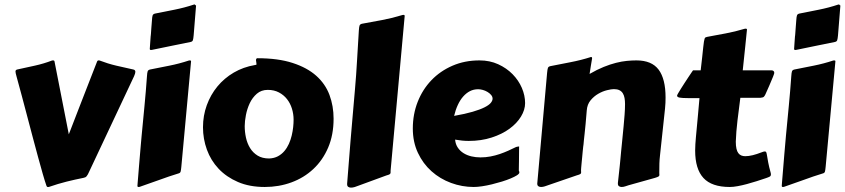

<svg xmlns="http://www.w3.org/2000/svg" viewBox="-20 -817 3806 865"><path d="M417.5 -540Q419.4 -544.9 424.8 -544.9Q425.8 -544.9 426.8 -544.7Q427.7 -544.4 428.7 -544.4Q465.3 -530.3 503.9 -521.2Q542.5 -512.2 580.6 -503.9Q589.8 -502 589.8 -493.2Q589.8 -486.8 584 -473.6L382.8 -45.9Q378.9 -37.1 376 -31.7Q373 -26.4 370.1 -22.9Q367.2 -19.5 363.8 -18.1Q360.4 -16.6 355.5 -15.6Q318.4 -8.3 280.3 1.2Q242.2 10.7 201.2 24.9Q200.2 24.9 199.7 25.1Q199.2 25.4 198.7 25.4H195.3Q192.9 25.4 191.4 23.7Q189.9 22 189.5 20.5Q182.1 -0.5 172.6 -33.7Q163.1 -66.9 151.9 -107.9Q140.6 -148.9 128.4 -195.3Q116.2 -241.7 103.5 -289.6Q90.8 -337.4 78.4 -384.5Q65.9 -431.6 54.2 -473.6Q49.8 -488.8 49.8 -495.1Q49.8 -502 57.6 -503.9Q95.7 -512.2 136.7 -521.2Q177.7 -530.3 214.4 -544.4Q215.8 -544.9 218.8 -544.9Q225.1 -544.9 225.6 -540L290 -211.9Q292.5 -217.8 298.3 -233.2Q304.2 -248.5 312.5 -270Q320.8 -291.5 330.8 -317.4Q340.8 -343.3 351.3 -370.1Q361.8 -397 372.1 -423.6Q382.3 -450.2 391.4 -473.1Q400.4 -496.1 407.2 -513.7Q414.1 -531.2 417.5 -540Z M618.2 -207Q624.5 -273.9 630.9 -339.4Q637.2 -404.8 642.1 -473.6Q643.1 -489.7 645.3 -495.8Q647.5 -502 656.2 -503.9Q697.8 -512.2 743.2 -521.2Q788.6 -530.3 831.1 -544.4Q832.5 -544.9 835.4 -544.9Q840.8 -544.9 840.8 -541L796.9 -65.4Q795.4 -49.3 793.5 -43.2Q791.5 -37.1 782.7 -35.2Q741.2 -22.5 698.7 -6.8Q656.2 8.8 608.9 24.9Q607.4 25.4 604.5 25.4Q599.1 25.4 599.1 20.5Q599.1 20 600.1 7.3Q601.1 -5.4 602.8 -25.4Q604.5 -45.4 606.4 -70.3Q608.4 -95.2 610.6 -120.1Q612.8 -145 614.7 -168Q616.7 -190.9 618.2 -207ZM654.8 -596.7Q656.2 -617.7 657 -628.9Q657.7 -640.1 658.2 -645.8Q658.7 -651.4 658.7 -652.8Q658.7 -654.3 658.9 -655Q659.2 -655.8 659.4 -658Q659.7 -660.2 660.2 -667.2Q660.6 -674.3 661.6 -688Q662.6 -701.7 664.6 -725.6Q665.5 -741.7 667.7 -747.8Q669.9 -753.9 678.7 -755.9Q720.2 -764.2 765.6 -773.2Q811 -782.2 853.5 -796.4Q855 -796.9 857.9 -796.9Q859.4 -793.9 861.8 -793L863.3 -792L852.5 -658.2Q851.1 -642.1 848.9 -635.7Q846.7 -629.4 838.4 -627.9Q796.9 -620.1 754.4 -610.8Q711.9 -601.6 664.6 -592.3Q663.1 -591.8 660.2 -591.8Q654.8 -591.8 654.8 -596.7Z M1172.9 25.4Q1104 25.4 1052 2.9Q1000 -19.5 964.8 -56.9Q929.7 -94.2 912.1 -142.8Q894.5 -191.4 894.5 -243.7Q894.5 -295.9 911.6 -343Q928.7 -390.1 959.5 -427.5Q990.2 -464.8 1033.2 -490Q1076.2 -515.1 1127.9 -523.9Q1135.7 -524.4 1135.7 -527.3Q1135.7 -532.7 1134.5 -537.4Q1133.3 -542 1133.3 -545.4Q1133.3 -550.8 1135.3 -552.7Q1137.2 -554.7 1139.6 -554.7Q1232.9 -554.7 1298.3 -533.4Q1363.8 -512.2 1404.8 -475.6Q1445.8 -439 1464.4 -389.2Q1482.9 -339.4 1482.9 -282.2Q1482.9 -209.5 1458.5 -152.3Q1434.1 -95.2 1391.8 -55.7Q1349.6 -16.1 1293.2 4.6Q1236.8 25.4 1172.9 25.4ZM1082.5 -249Q1082.5 -222.7 1088.1 -196.8Q1093.8 -170.9 1106.7 -149.9Q1119.6 -128.9 1140.6 -116Q1161.6 -103 1192.9 -103Q1215.3 -104 1232.2 -113Q1249 -122.1 1261.2 -136.5Q1273.4 -150.9 1281.5 -168.9Q1289.6 -187 1294.2 -206.3Q1298.8 -225.6 1300.8 -244.1Q1302.7 -262.7 1302.7 -277.8Q1302.7 -303.2 1295.2 -327.6Q1287.6 -352.1 1272.9 -370.6Q1258.3 -389.2 1236.6 -400.6Q1214.8 -412.1 1186.5 -412.1Q1157.2 -412.1 1137.2 -394.8Q1117.2 -377.4 1105.2 -352.1Q1093.3 -326.7 1087.9 -298.6Q1082.5 -270.5 1082.5 -249Z M1579.1 -413.1Q1585 -480 1588.6 -545.4Q1592.3 -610.8 1596.7 -679.7Q1597.7 -695.8 1599.9 -701.9Q1602.1 -708 1610.8 -710Q1656.2 -718.3 1701.9 -726.8Q1747.6 -735.4 1793.5 -749.5Q1794.9 -750 1797.9 -750Q1803.2 -750 1803.2 -745.1L1739.7 -47.9V-39.6Q1739.7 -35.2 1736.3 -32.5Q1732.9 -29.8 1720.2 -26.4L1592.3 20.5Q1586.9 22.9 1578.1 25.6Q1569.3 28.3 1561 28.3Q1554.2 28.3 1549.1 24.9Q1543.9 21.5 1543.9 13.2V10.3Q1547.9 -39.1 1551.5 -86.2Q1555.2 -133.3 1559.3 -183.6Q1563.5 -233.9 1568.4 -290Q1573.2 -346.2 1579.1 -413.1Z M2140.1 -544.9Q2186.5 -544.9 2224.4 -527.6Q2262.2 -510.3 2289.3 -482.7Q2316.4 -455.1 2331.1 -420.9Q2345.7 -386.7 2345.7 -352.5Q2345.7 -322.3 2327.1 -291.7Q2308.6 -261.2 2275.1 -236.8Q2241.7 -212.4 2194.8 -197.3Q2147.9 -182.1 2091.8 -182.1Q2062.5 -182.1 2030.3 -188Q2032.2 -167 2042.5 -151.9Q2052.7 -136.7 2068.4 -127Q2084 -117.2 2103.8 -112.5Q2123.5 -107.9 2144.5 -107.9Q2168 -107.9 2189.7 -112.1Q2211.4 -116.2 2231.4 -123Q2251.5 -129.9 2270 -138.2Q2288.6 -146.5 2305.2 -154.8Q2309.6 -155.8 2312.7 -156.5Q2315.9 -157.2 2318.8 -157.2Q2318.8 -157.2 2318.6 -149.4Q2318.4 -141.6 2318.4 -127.4Q2318.4 -113.3 2318.1 -93.3Q2317.9 -73.2 2317.4 -48.8Q2318.8 -46.4 2319.3 -43.9Q2319.8 -41.5 2319.8 -40Q2319.8 -34.2 2309.1 -27.3Q2298.3 -20.5 2281 -13.2Q2263.7 -5.9 2241.5 1Q2219.2 7.8 2196.3 13.4Q2173.3 19 2151.9 22.2Q2130.4 25.4 2114.3 25.4Q2061.5 25.4 2012 7.1Q1962.4 -11.2 1924.1 -45.4Q1885.7 -79.6 1862.8 -128.4Q1839.8 -177.2 1839.8 -238.3Q1839.8 -302.2 1861.8 -358.2Q1883.8 -414.1 1923.6 -455.6Q1963.4 -497.1 2018.6 -521Q2073.7 -544.9 2140.1 -544.9ZM2134.3 -415Q2114.3 -415 2097.4 -406.5Q2080.6 -397.9 2066.7 -382.1Q2052.7 -366.2 2042.5 -344Q2032.2 -321.8 2025.9 -294.9Q2076.2 -303.7 2109.4 -313.5Q2142.6 -323.2 2162.6 -333.3Q2182.6 -343.3 2190.9 -353.3Q2199.2 -363.3 2199.2 -372.6Q2199.2 -381.3 2192.6 -389.2Q2186 -397 2176.3 -402.8Q2166.5 -408.7 2155 -411.9Q2143.6 -415 2134.3 -415Z M2812 17.6Q2806.6 19 2797.9 22.2Q2789.1 25.4 2780.8 25.4Q2773.9 25.4 2768.8 22Q2763.7 18.6 2763.7 10.3V7.3Q2766.6 -19 2768.6 -37.4Q2770.5 -55.7 2772.2 -70.6Q2773.9 -85.4 2775.1 -100.3Q2776.4 -115.2 2778.3 -135Q2780.3 -154.8 2783 -181.9Q2785.6 -209 2789.6 -249.5Q2792 -274.4 2793.9 -300.3Q2795.9 -326.2 2795.9 -348.1Q2795.9 -362.8 2793.7 -375.2Q2791.5 -387.7 2785.9 -396.7Q2780.3 -405.8 2770.5 -410.6Q2760.7 -415.5 2745.6 -415.5Q2734.4 -415.5 2714.6 -410.6Q2694.8 -405.8 2675.3 -394.5Q2655.8 -383.3 2640.6 -365Q2625.5 -346.7 2623.5 -319.8Q2620.6 -283.7 2618.2 -258.1Q2615.7 -232.4 2613.8 -214.6Q2611.8 -196.8 2610.6 -185.5Q2609.4 -174.3 2608.9 -166.5Q2608.4 -164.6 2607.4 -155.8Q2606.4 -147 2605.2 -134.8Q2604 -122.6 2602.8 -108.9Q2601.6 -95.2 2600.3 -83Q2599.1 -70.8 2598.4 -62Q2597.7 -53.2 2597.7 -51.3Q2597.7 -47.4 2597.9 -44.7Q2598.1 -42 2598.1 -39.6Q2598.1 -35.6 2594.5 -33Q2590.8 -30.3 2578.1 -26.9L2448.7 17.6Q2443.4 19.5 2434.6 22.5Q2425.8 25.4 2417.5 25.4Q2410.6 25.4 2405.5 22Q2400.4 18.6 2400.4 10.3L2444.8 -488.8Q2446.3 -504.9 2448.5 -511Q2450.7 -517.1 2459.5 -519Q2503.9 -527.8 2550.8 -536.9Q2597.7 -545.9 2642.1 -560.1Q2646 -560.1 2646.7 -558.8Q2647.5 -557.6 2647.5 -555.2Q2647.5 -554.2 2647.2 -552.2Q2647 -550.3 2645.8 -543.5Q2644.5 -536.6 2642.3 -522.7Q2640.1 -508.8 2636.2 -483.9Q2669.9 -503.4 2699.5 -515.4Q2729 -527.3 2755.1 -533.9Q2781.2 -540.5 2804.2 -542.7Q2827.1 -544.9 2847.2 -544.9Q2916 -544.9 2947.3 -503.2Q2978.5 -461.4 2978.5 -377.9Q2978.5 -366.2 2978 -353.8Q2977.5 -341.3 2976.1 -328.1L2953.6 -118.2Q2951.2 -97.7 2950.7 -80.3Q2950.2 -63 2950.2 -40Q2950.2 -36.1 2950.4 -33.4Q2950.7 -30.8 2950.7 -28.8Q2950.7 -24.4 2947 -22Q2943.4 -19.5 2930.7 -15.6Z M3315.4 -376.5Q3308.6 -325.2 3302.5 -274.2Q3296.4 -223.1 3294.9 -178.7Q3294.9 -159.7 3297.9 -147Q3300.8 -134.3 3306.4 -127Q3312 -119.6 3319.8 -116.5Q3327.6 -113.3 3337.4 -113.3Q3353 -113.3 3371.6 -117.9Q3390.1 -122.6 3408.7 -129.9Q3414.6 -132.3 3418.7 -133.5Q3422.9 -134.8 3425.8 -134.8Q3430.7 -134.8 3432.4 -130.4Q3434.1 -126 3435.8 -115Q3437.5 -104 3440.9 -85.4Q3444.3 -66.9 3452.1 -38.6Q3452.6 -36.1 3452.9 -34.4Q3453.1 -32.7 3453.1 -31.2Q3453.1 -24.4 3448 -21.5Q3442.9 -18.6 3431.2 -14.6Q3411.1 -7.8 3388.9 -0.7Q3366.7 6.3 3345 12.2Q3323.2 18.1 3303.2 21.7Q3283.2 25.4 3268.1 25.4Q3186.5 25.4 3149.2 -15.1Q3111.8 -55.7 3111.8 -138.7Q3111.8 -152.8 3112.8 -167.7Q3113.8 -182.6 3115.2 -198.7Q3120.1 -247.6 3123.8 -291.3Q3127.4 -335 3131.3 -375H3080.1Q3053.7 -375 3042 -377.2Q3030.3 -379.4 3030.3 -386.2Q3030.3 -388.2 3035.2 -396.7Q3040 -405.3 3047.6 -417.2Q3055.2 -429.2 3064 -442.9Q3072.8 -456.5 3080.8 -468.5Q3088.9 -480.5 3094.7 -489.3Q3100.6 -498 3102.1 -500H3136.7Q3141.1 -537.1 3143.8 -562.3Q3146.5 -587.4 3148.2 -604Q3149.9 -620.6 3151.4 -629.6Q3152.8 -638.7 3154.5 -643.1Q3156.2 -647.5 3158.9 -648.7Q3161.6 -649.9 3166 -650.9Q3188 -655.3 3208.5 -658.9Q3229 -662.6 3249.5 -666.5Q3270 -670.4 3291.3 -675.5Q3312.5 -680.7 3335.4 -687.5Q3336.9 -687.5 3337.4 -687.7Q3337.9 -688 3339.4 -688Q3345.2 -688 3345.2 -684.1V-683.1Q3342.8 -656.2 3337.6 -608.4Q3332.5 -560.5 3326.2 -500H3457Q3460.9 -500 3464.6 -497.3Q3468.3 -494.6 3468.3 -488.3Q3468.3 -485.8 3462.4 -470.7Q3456.5 -455.6 3445.8 -431.2L3428.2 -391.6Q3424.8 -384.3 3421.1 -380.9Q3417.5 -377.4 3406.2 -376.5Z M3521 -207Q3527.3 -273.9 3533.7 -339.4Q3540 -404.8 3544.9 -473.6Q3545.9 -489.7 3548.1 -495.8Q3550.3 -502 3559.1 -503.9Q3600.6 -512.2 3646 -521.2Q3691.4 -530.3 3733.9 -544.4Q3735.4 -544.9 3738.3 -544.9Q3743.7 -544.9 3743.7 -541L3699.7 -65.4Q3698.2 -49.3 3696.3 -43.2Q3694.3 -37.1 3685.5 -35.2Q3644 -22.5 3601.6 -6.8Q3559.1 8.8 3511.7 24.9Q3510.3 25.4 3507.3 25.4Q3502 25.4 3502 20.5Q3502 20 3502.9 7.3Q3503.9 -5.4 3505.6 -25.4Q3507.3 -45.4 3509.3 -70.3Q3511.2 -95.2 3513.4 -120.1Q3515.6 -145 3517.6 -168Q3519.5 -190.9 3521 -207ZM3557.6 -596.7Q3559.1 -617.7 3559.8 -628.9Q3560.5 -640.1 3561 -645.8Q3561.5 -651.4 3561.5 -652.8Q3561.5 -654.3 3561.8 -655Q3562 -655.8 3562.3 -658Q3562.5 -660.2 3563 -667.2Q3563.5 -674.3 3564.5 -688Q3565.4 -701.7 3567.4 -725.6Q3568.4 -741.7 3570.6 -747.8Q3572.8 -753.9 3581.5 -755.9Q3623 -764.2 3668.5 -773.2Q3713.9 -782.2 3756.3 -796.4Q3757.8 -796.9 3760.7 -796.9Q3762.2 -793.9 3764.6 -793L3766.1 -792L3755.4 -658.2Q3753.9 -642.1 3751.7 -635.7Q3749.5 -629.4 3741.2 -627.9Q3699.7 -620.1 3657.2 -610.8Q3614.7 -601.6 3567.4 -592.3Q3565.9 -591.8 3563 -591.8Q3557.6 -591.8 3557.6 -596.7Z"/></svg>

Font: Carter One
Style: Regular
Weight: 400
Designer: vernon adams
Foundry: vernon adams
Version: Version 1.000